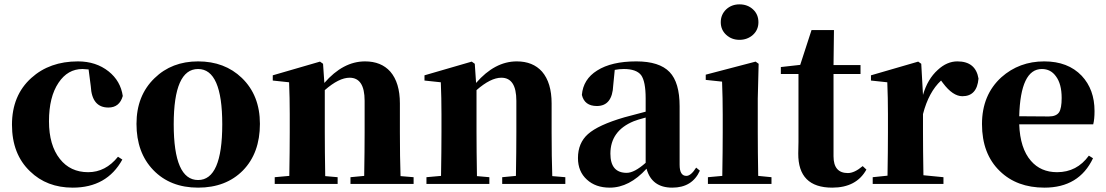

<svg xmlns="http://www.w3.org/2000/svg" viewBox="-20 -845 5082 882"><path d="M387 -526Q367 -528 359 -528Q291 -528 249 -465Q205 -400 205 -288Q205 -178 255 -115Q303 -54 385 -54Q465 -54 522 -125L542 -112Q471 17 314 17Q195 17 118 -58Q35 -137 35 -272Q35 -407 124 -487Q208 -563 338 -563Q421 -563 479 -517Q534 -473 544 -404Q529 -351 478 -351Q402 -351 397 -449Z M684 -64Q607 -144 607 -276Q607 -406 690 -486Q769 -563 890 -563Q1012 -563 1091 -487Q1174 -407 1174 -276Q1174 -142 1096 -62Q1018 17 890 17Q762 17 684 -64ZM1001 -274Q1001 -528 890 -528Q778 -528 778 -274Q778 -18 890 -18Q1001 -18 1001 -274Z M1880 -31V0H1590V-31L1653 -37Q1655 -153 1655 -238V-382Q1655 -488 1586 -488Q1537 -488 1472 -431V-238Q1472 -154 1474 -36L1531 -31V0H1242V-31L1309 -37Q1311 -155 1311 -238V-321Q1311 -395 1308 -467L1233 -475V-499L1450 -562L1464 -552L1470 -464Q1556 -563 1657 -563Q1731 -563 1773 -516Q1817 -465 1817 -370V-238Q1817 -123 1820 -36Z M2577 -31V0H2287V-31L2350 -37Q2352 -153 2352 -238V-382Q2352 -488 2283 -488Q2234 -488 2169 -431V-238Q2169 -154 2171 -36L2228 -31V0H1939V-31L2006 -37Q2008 -155 2008 -238V-321Q2008 -395 2005 -467L1930 -475V-499L2147 -562L2161 -552L2167 -464Q2253 -563 2354 -563Q2428 -563 2470 -516Q2514 -465 2514 -370V-238Q2514 -123 2517 -36Z M2946 -305Q2908 -295 2891 -288Q2784 -244 2784 -139Q2784 -51 2859 -51Q2894 -51 2946 -97ZM2748 -510 2732 -504ZM3195 -61Q3160 17 3068 17Q2974 17 2950 -70Q2871 17 2781 17Q2716 17 2676 -20Q2635 -57 2635 -119Q2635 -188 2681 -229Q2728 -271 2848 -306Q2876 -314 2946 -332V-393Q2946 -471 2925 -500Q2903 -528 2846 -528Q2824 -528 2804 -524L2797 -453Q2793 -358 2722 -358Q2665 -358 2653 -409Q2659 -481 2723 -521Q2789 -563 2903 -563Q3009 -563 3056 -514Q3102 -466 3102 -357V-88Q3102 -37 3133 -37Q3154 -37 3178 -75Z M3316 -685Q3291 -708 3291 -743Q3291 -778 3316 -802Q3341 -825 3377 -825Q3414 -825 3439 -802Q3464 -779 3464 -743Q3464 -708 3439 -685Q3413 -662 3377 -662Q3341 -662 3316 -685ZM3524 -31V0H3232V-31L3298 -37Q3300 -155 3300 -238V-318Q3300 -394 3297 -470L3222 -478V-502L3451 -562L3465 -552L3461 -392V-238Q3461 -153 3463 -37Z M3960 -66Q3914 17 3803 17Q3646 17 3647 -140L3648 -193V-505H3567V-537L3656 -547L3708 -707H3811L3809 -546H3933V-505H3809V-127Q3809 -50 3875 -50Q3905 -50 3943 -82Z M4220 -409Q4241 -482 4288 -524Q4330 -563 4378 -563Q4462 -563 4475 -484Q4468 -403 4401 -403Q4357 -403 4312 -463L4303 -475Q4246 -422 4220 -321V-238Q4220 -158 4222 -40L4314 -31V0H3989V-31L4057 -38Q4059 -154 4059 -238V-321Q4059 -395 4056 -467L3981 -475V-499L4198 -562L4212 -552Z M4798 -310Q4832 -310 4845 -329Q4857 -347 4857 -395Q4857 -459 4831 -494Q4807 -528 4766 -528Q4668 -528 4662 -311ZM5001 -118Q4937 17 4778 17Q4651 17 4573 -59Q4491 -138 4491 -275Q4491 -409 4580 -490Q4662 -563 4777 -563Q4886 -563 4949 -497Q5008 -434 5008 -335Q5008 -297 5002 -274H4662Q4666 -163 4716 -106Q4761 -54 4836 -54Q4927 -54 4982 -130Z"/></svg>

Font: Source Han Serif CN Heavy
Style: Regular
Weight: 900
Designer: Ryoko NISHIZUKA  (kana & ideographs); Frank Grießhammer (Latin, Greek & Cyrillic); Wenlong ZHANG  (bopomofo); Sandoll Co
Foundry: Adobe Systems Incorporated
Version: Version 1.000;PS 1;hotconv 16.6.53;makeotf.lib2.5.65590